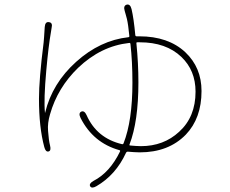

<svg xmlns="http://www.w3.org/2000/svg" viewBox="-20 -799 1040 867"><path d="M415 42Q394 54 387 42Q381 30 402 18Q476 -20 522 -115Q524 -120 519 -121Q401 -154 344 -266Q333 -288 347 -295Q361 -301 371 -279Q417 -175 531 -148Q536 -147 538 -152Q578 -254 578 -426Q578 -521 569 -601Q568 -606 563 -605Q436 -591 333 -493Q240 -403 206 -283Q194 -243 197 -208Q200 -165 206 -142Q212 -118 199 -115Q186 -112 180 -135Q156 -224 156 -353Q156 -441 177 -607Q178 -619 179 -631L182 -677Q184 -702 201 -699Q219 -697 213 -673Q212 -666 210 -654Q199 -592 189 -481Q177 -348 183 -291Q183 -286 184 -291Q216 -423 324 -520Q432 -617 560 -631Q565 -632 564 -637Q559 -689 553 -714Q550 -725 547 -736L543 -750Q536 -773 552 -778Q568 -782 574 -758Q584 -716 591 -640Q592 -635 597 -635H609Q740 -635 817 -563Q890 -494 890 -388Q890 -265 819 -191Q741 -111 611 -111Q598 -111 585 -112L559 -114Q552 -115 549 -109Q503 -9 415 42ZM592 -140Q604 -139 616 -139Q719 -139 789 -204Q863 -271 863 -385Q863 -481 799 -542Q730 -608 611 -608H600Q595 -608 596 -603Q605 -513 605 -427Q605 -251 565 -147Q563 -142 568 -142Z"/></svg>

Font: Resource Han Rounded KR ExtraLight
Style: Regular
Weight: 250
Designer: Cyano Hao (round all glyphs); Ryoko NISHIZUKA 西塚涼子 (kana, bopomofo & ideographs); Paul D. Hunt (Latin, Greek & Cyrillic)
Foundry: Cyano Hao
Version: 0.990